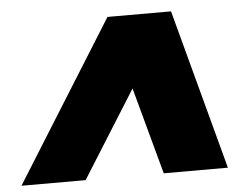

<svg xmlns="http://www.w3.org/2000/svg" viewBox="-44 -765 846 656"><g transform="rotate(-5 379.0 -436.5)"><path d="M492 -162 411 -460 224 -162H4L347 -711H565L712 -162Z"/></g></svg>

Font: Poppins Black
Style: Italic
Weight: 900
Italic angle: -10°
Designer: Ninad Kale (Devanagari), Jonny Pinhorn (Latin)
Foundry: Indian Type Foundry
Version: Version 3.200;PS 1.000;hotconv 16.6.54;makeotf.lib2.5.65590